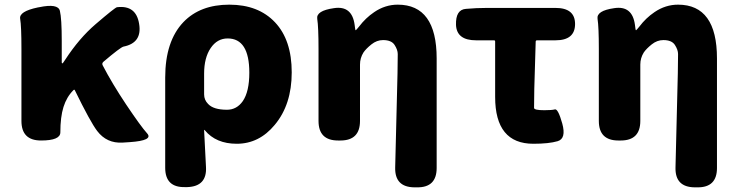

<svg xmlns="http://www.w3.org/2000/svg" viewBox="-20 -603 3164 824"><path d="M506 9Q438 13 397 -41Q368 -79 301 -216Q299 -220 295 -216Q266 -187 252.5 -144Q239 -101 239 -35Q239 0 156 0Q72 0 72 -84V-392Q72 -491 66.5 -522.5Q61 -554 142 -571L148 -572Q229 -589 237 -556.5Q245 -524 245 -427V-336Q245 -331 247.5 -331Q250 -331 260 -347Q320 -439 390 -499Q474 -571 482 -572Q564 -582 577 -501Q591 -419 510 -403Q497 -400 424 -338Q416 -331 421 -322Q461 -245 521 -155Q584 -61 611.5 -30.5Q639 0 537 7Z M774 200Q689 202 689 117V-270Q689 -426 767 -508Q839 -583 964 -583Q1089 -583 1160.5 -507Q1232 -431 1232 -292.5Q1232 -154 1159 -67Q1092 14 996 14Q907 14 859 -44Q856 -48 856 -43L864 113Q869 197 784 200ZM954 -132Q996 -132 1022 -169Q1050 -210 1050 -291Q1050 -438 957 -438Q912 -438 884 -396.5Q856 -355 856 -287V-198Q856 -174 873 -157Q896 -132 954 -132Z M1758 201Q1674 200 1676 116L1686 -289Q1687 -330 1687 -371Q1687 -389 1673.5 -410Q1660 -431 1624 -431Q1597 -431 1574 -412.5Q1551 -394 1540 -378Q1525 -354 1525 -326V-84Q1525 0 1441 0H1431Q1347 0 1347 -84V-392Q1347 -487 1341.5 -522Q1336 -557 1413 -568Q1491 -580 1502 -496L1504 -481Q1505 -473 1506.5 -473Q1508 -473 1521 -489Q1549 -526 1586 -551Q1633 -583 1687 -583Q1854 -583 1854 -352V118Q1854 202 1770 201Z M2269 14Q2105 14 2105 -187V-425Q2105 -430 2100 -430H2023Q1940 -430 1937 -496Q1935 -562 1980 -565Q2025 -569 2069 -569H2364Q2448 -569 2448 -500Q2448 -430 2364 -430H2285Q2279 -430 2279 -424L2273 -222Q2272 -181 2272 -140Q2272 -130 2316 -130Q2348 -130 2361.5 -133.5Q2375 -137 2393 -73Q2411 -8 2373 3Q2335 14 2269 14Z M2961 201Q2877 200 2879 116L2889 -289Q2890 -330 2890 -371Q2890 -389 2876.5 -410Q2863 -431 2827 -431Q2800 -431 2777 -412.5Q2754 -394 2743 -378Q2728 -354 2728 -326V-84Q2728 0 2644 0H2634Q2550 0 2550 -84V-392Q2550 -487 2544.5 -522Q2539 -557 2616 -568Q2694 -580 2705 -496L2707 -481Q2708 -473 2709.5 -473Q2711 -473 2724 -489Q2752 -526 2789 -551Q2836 -583 2890 -583Q3057 -583 3057 -352V118Q3057 202 2973 201Z"/></svg>

Font: Resource Han Rounded KR Heavy
Style: Regular
Weight: 900
Designer: Cyano Hao (round all glyphs); Ryoko NISHIZUKA 西塚涼子 (kana, bopomofo & ideographs); Paul D. Hunt (Latin, Greek & Cyrillic)
Foundry: Cyano Hao
Version: 0.990